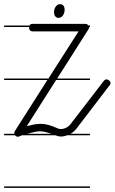

<svg xmlns="http://www.w3.org/2000/svg" viewBox="-20 -665 552 924"><path d="M413 -14H304Q288 -8 273 -8Q261 -8 246 -14H87L75 -10L73 -8Q67 -7 65 -7Q59 -7 54 -12L52 -14H0V-21H49Q49 -23 49 -26Q49 -30 52 -35L208 -280H0V-287H213L358 -514H138Q120 -514 120 -533V-535H0V-542H122Q125 -550 138 -550H390Q399 -550 404 -544Q405 -543 406 -542H413V-535H409V-534Q409 -529 405 -523L255 -287H413V-280H250L109 -58Q128 -63 144.5 -66Q161 -69 178 -69Q210 -69 258 -47Q265 -44 273 -44Q285 -44 297 -49.5Q309 -55 319 -67L479 -275Q485 -283 492 -283Q499 -283 505.5 -277.5Q512 -272 512 -266Q512 -258 507 -254L348 -46Q336 -31 319 -21H413ZM413 239H0V232H413ZM269 -645Q280 -645 285.5 -637.5Q291 -630 291 -618Q291 -603 283 -591Q275 -579 262 -579H259Q240 -583 240 -607Q240 -622 248.5 -633.5Q257 -645 269 -645ZM205 -28Q188 -33 173 -33Q155 -33 130 -26Q121 -24 111 -21H229Q217 -25 205 -28Z"/></svg>

Font: Gruenewald VA 1. Klasse
Style: Regular
Weight: 400
Designer: Peter Wiegel
Foundry: Peter Wiegel, nach dem Schriftentwurf von Dr. H. Gr¸newald
Version: Version 0.007